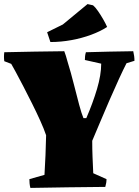

<svg xmlns="http://www.w3.org/2000/svg" viewBox="-20 -916 680 941"><path d="M129 5Q126 -6 125 -17Q124 -28 124 -38L198 -59Q201 -106 203 -156Q205 -206 206 -253Q196 -283 177.5 -324Q159 -365 137 -409Q115 -453 94 -493.5Q73 -534 57 -563.5Q41 -593 35 -603L1 -616Q-2 -638 1 -660Q75 -662 148.5 -663Q222 -664 295 -665Q297 -659 299 -653.5Q301 -648 303 -642L311 -614Q328 -559 342 -503Q356 -447 368 -402.5Q380 -358 389 -337H403Q435 -411 455.5 -480Q476 -549 476 -604L396 -622Q396 -632 397 -641Q398 -650 401 -660Q459 -662 517 -663Q575 -664 633 -665Q639 -641 639 -618L600 -606Q585 -577 562.5 -528Q540 -479 515.5 -422.5Q491 -366 469 -313.5Q447 -261 432 -226Q432 -185 433.5 -147.5Q435 -110 437 -67L502 -38Q502 -20 496 0Q405 1 313 2Q221 3 129 5ZM227 -710 211 -758 288 -796 409 -896 436 -890Q447 -881 460.5 -861.5Q474 -842 486 -821Q498 -800 505 -784L502 -782Q471 -762 426.5 -745.5Q382 -729 330.5 -719.5Q279 -710 227 -710Z"/></svg>

Font: Labrada Black
Style: Regular
Weight: 900
Designer: Mercedes Jáuregui
Foundry: Omnibus-Type Team
Version: Version 1.000; ttfautohint (v1.8.4.7-5d5b)